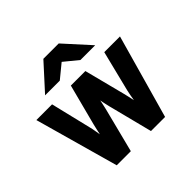

<svg xmlns="http://www.w3.org/2000/svg" viewBox="-177 -919 1105 1105"><g transform="rotate(-45 375.5 -366.0)"><path d="M571.8 0H457L392.1 -254.9Q390.1 -261.7 387.9 -271.2Q385.7 -280.8 383.3 -291.3Q380.9 -301.8 378.7 -312Q376.5 -322.3 375 -331.1Q373.5 -322.3 371.3 -312Q369.1 -301.8 366.7 -291.3Q364.3 -280.8 362.1 -271.2Q359.9 -261.7 357.9 -254.9L293 0H178.2L35.2 -511.2H163.1L223.1 -262.2Q227.1 -247.1 230 -228.8Q232.9 -210.4 235.8 -194.8Q239.3 -210.4 243.2 -228.8Q247.1 -247.1 251 -262.2L315.9 -511.2H434.1L498 -262.2Q502 -247.1 505.9 -228.8Q509.8 -210.4 513.2 -194.8Q516.1 -210.4 519 -228.8Q522 -247.1 525.9 -262.2L587.9 -511.2H715.8ZM459 -576.2 375 -645 291 -576.2H171.4L313 -731.9H438L579.1 -576.2Z"/></g></svg>

Font: Overpass
Style: Bold
Weight: 700
Designer: Delve Withrington
Foundry: Delve Fonts
Version: Version 1.001